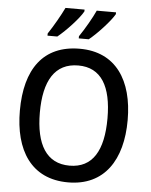

<svg xmlns="http://www.w3.org/2000/svg" viewBox="-62 -991 827 1052"><g transform="rotate(5 351.5 -465.5)"><path d="M533 -931V-941H427C409 -901 371 -835 342 -793V-781H397C441 -816 512 -893 533 -931ZM360 -931V-941H255C236 -901 199 -836 170 -793V-781H224C271 -819 339 -892 360 -931ZM648 -358C648 -576 552 -725 353 -725C152 -725 55 -587 55 -359C55 -142 148 10 352 10C552 10 648 -140 648 -358ZM165 -358C165 -533 224 -633 353 -633C479 -633 537 -534 537 -358C537 -181 479 -82 352 -82C225 -82 165 -182 165 -358Z"/></g></svg>

Font: Noto Sans Devanagari SemiCondensed Medium
Style: Regular
Weight: 500
Width: 4
Designer: Jelle Bosma - Monotype Design Team
Foundry: Monotype Imaging Inc.
Version: Version 2.004